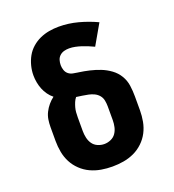

<svg xmlns="http://www.w3.org/2000/svg" viewBox="-136 -849 872 962"><g transform="rotate(-20 300.0 -367.5)"><path d="M300 8Q270 8 240.5 3Q211 -2 184 -14.5Q157 -27 135 -48Q113 -69 99.5 -95Q86 -121 80.5 -150.5Q75 -180 75 -210V-284Q75 -304 78 -323.5Q81 -343 90 -361Q99 -379 112 -394.5Q125 -410 141 -422Q126 -434 115 -449.5Q104 -465 97 -482.5Q90 -500 86.5 -519Q83 -538 83 -557Q83 -582 89.5 -607.5Q96 -633 108.5 -655.5Q121 -678 141 -695.5Q161 -713 184.5 -723.5Q208 -734 233.5 -738.5Q259 -743 285 -743Q337 -743 387.5 -729.5Q438 -716 485 -694L423 -586Q408 -593 392.5 -599.5Q377 -606 361.5 -611Q346 -616 329.5 -619.5Q313 -623 297 -623Q283 -623 270 -619.5Q257 -616 247 -607Q237 -598 233 -585Q229 -572 229 -558Q229 -545 233.5 -531.5Q238 -518 248.5 -509.5Q259 -501 272.5 -498.5Q286 -496 299 -494H300Q329 -490 357 -483.5Q385 -477 412 -466.5Q439 -456 463 -438.5Q487 -421 502 -396Q517 -371 521 -342Q525 -313 525 -284V-210Q525 -180 519.5 -150.5Q514 -121 500.5 -95Q487 -69 465 -48Q443 -27 416 -14.5Q389 -2 359.5 3Q330 8 300 8ZM300 -112Q318 -112 335 -119.5Q352 -127 362 -141.5Q372 -156 376 -174Q380 -192 380 -210V-284Q380 -299 377 -315Q374 -331 364 -343Q354 -355 339.5 -362Q325 -369 309.5 -372Q294 -375 278.5 -377.5Q263 -380 247 -382Q239 -372 234 -360Q229 -348 225.5 -335.5Q222 -323 221 -310Q220 -297 220 -284V-210Q220 -192 224 -174Q228 -156 238 -141.5Q248 -127 265 -119.5Q282 -112 300 -112Z"/></g></svg>

Font: Iosevka Slab Heavy Extended
Style: Regular
Weight: 900
Width: 7
Monospace: yes
Designer: Belleve Invis
Foundry: Belleve Invis
Version: Version 11.1.0; ttfautohint (v1.8.3)